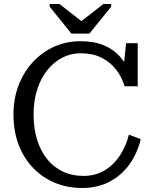

<svg xmlns="http://www.w3.org/2000/svg" viewBox="-20 -925 757 955"><path d="M335 -758H425L533 -892V-905H494L380 -816H390L276 -905H227V-892ZM381 -660Q332 -660 289.5 -638Q247 -616 215 -576Q183 -536 165 -480Q147 -424 147 -355Q147 -286 164.5 -230Q182 -174 214 -134Q246 -94 292 -72Q338 -50 395 -50Q454 -50 499.5 -77Q545 -104 576 -151Q607 -198 621 -255L680 -233Q663 -162 623.5 -107Q584 -52 524.5 -21Q465 10 389 10Q314 10 251.5 -16.5Q189 -43 143 -91.5Q97 -140 72 -207Q47 -274 47 -355Q47 -435 73 -502Q99 -569 145 -618Q191 -667 251 -693.5Q311 -720 380 -720Q448 -720 497 -699.5Q546 -679 578.5 -641.5Q611 -604 627 -552L591 -553L607 -710H665V-496H600Q584 -546 555 -582Q526 -618 483 -639Q440 -660 381 -660Z"/></svg>

Font: Roboto Serif 28pt
Style: Regular
Weight: 400
Designer: Greg Gazdowicz
Foundry: Commercial Type
Version: Version 1.008